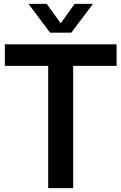

<svg xmlns="http://www.w3.org/2000/svg" viewBox="-20 -968 624 988"><path d="M228 0V-629H5V-740H580V-629H356.5V0ZM364 -948H458.5L347 -800H237.5L126.5 -948H220.5L292.5 -848Z"/></svg>

Font: Encode Sans Semi Condensed SmBd
Style: Regular
Weight: 600
Width: 4
Designer: Multiple Designers
Foundry: Impallari Type
Version: Version 2.000